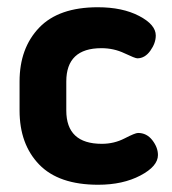

<svg xmlns="http://www.w3.org/2000/svg" viewBox="-20 -501 474 530"><path d="M251 9Q142 9 88 -47Q34 -103 34 -196V-276Q34 -368 88 -424.5Q142 -481 250 -481Q318 -481 364 -457Q410 -433 410 -403Q410 -382 395 -361Q380 -340 359 -340Q353 -340 323.5 -354Q294 -368 260 -368Q163 -368 163 -276V-196Q163 -104 261 -104Q295 -104 324 -119Q353 -134 361 -134Q385 -134 400.5 -114Q416 -94 416 -73Q416 -42 367.5 -16.5Q319 9 251 9Z"/></svg>

Font: Dosis
Style: Bold
Weight: 700
Designer: Edgar Tolentino, Pablo Impallari, Igino Marini
Foundry: Edgar Tolentino, Pablo Impallari, Igino Marini
Version: Version 1.007